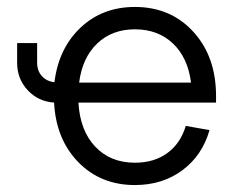

<svg xmlns="http://www.w3.org/2000/svg" viewBox="-20 -530 681 558"><path d="M87.9 -348.1Q87.9 -324.2 101.8 -308.8Q115.7 -293.5 138.2 -291Q150.4 -389.6 214.1 -449.7Q277.8 -509.8 372.1 -509.8Q476.1 -509.8 542 -437.5Q607.9 -365.2 607.9 -251V-231.9H208Q212.4 -150.9 256.6 -104Q300.8 -57.1 372.1 -57.1Q427.7 -57.1 466.1 -85Q504.4 -112.8 520 -164.1L588.9 -151.9Q567.9 -78.1 510 -35.2Q452.1 7.8 372.1 7.8Q272.5 7.8 207.5 -58.8Q142.6 -125.5 137.2 -231.9Q91.3 -234.9 60.5 -267.8Q29.8 -300.8 29.8 -347.2V-404.8H87.9ZM372.1 -444.8Q305.7 -444.8 262.5 -403.6Q219.2 -362.3 210 -290H535.2Q525.9 -362.8 482.4 -403.8Q439 -444.8 372.1 -444.8Z"/></svg>

Font: LT Superior
Style: Regular
Weight: 400
Designer: Daniel Lyons
Foundry: LyonsType
Version: Version 1.000